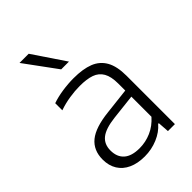

<svg xmlns="http://www.w3.org/2000/svg" viewBox="-238 -906 1013 1013"><g transform="rotate(-45 268.0 -400.0)"><path d="M457.5 -361V0H405.5L401 -63.5H396Q367.5 -30 321.8 -10.8Q276 8.5 224.5 8.5Q172 8.5 134 -9Q96 -26.5 75.8 -59.2Q55.5 -92 55.5 -137Q55.5 -206.5 102.5 -244.8Q149.5 -283 253 -294L397.5 -310.5V-362.5Q397.5 -415 380.5 -444.5Q363.5 -474 330.2 -485.8Q297 -497.5 244.5 -497.5Q208.5 -497.5 168 -491.2Q127.5 -485 89 -471.5V-524.5Q123 -536.5 166.2 -543Q209.5 -549.5 250.5 -549.5Q320 -549.5 365.2 -531.8Q410.5 -514 434 -472.8Q457.5 -431.5 457.5 -361ZM397.5 -115V-265L256 -249Q183 -240.5 150.8 -214.8Q118.5 -189 118.5 -142Q118.5 -93.5 148 -67.5Q177.5 -41.5 236 -41.5Q281.5 -41.5 323.2 -59.8Q365 -78 397.5 -115ZM237.5 -628.5 106 -808H174.5L295.5 -628.5Z"/></g></svg>

Font: Encode Sans Semi Expanded Light
Style: Regular
Weight: 300
Width: 6
Designer: Multiple Designers
Foundry: Impallari Type
Version: Version 2.000